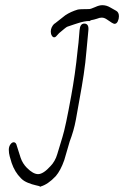

<svg xmlns="http://www.w3.org/2000/svg" viewBox="-20 -646 479 741"><path d="M189 -502Q184 -502 180 -508.5Q176 -515 176 -524Q176 -541 190 -555V-554L232 -587Q253 -601 280 -609Q284 -610 295 -610.5Q306 -611 324 -611Q330 -611 348 -619Q363 -626 375 -626Q391 -626 406 -617L429 -604Q439 -598 439 -583Q439 -573 434.5 -563.5Q430 -554 422 -554Q416 -554 394 -570Q383 -578 373 -578Q364 -578 355 -574Q343 -570 331 -568L325 -564V-565Q306 -565 279 -556Q275 -555 265 -551.5Q255 -548 240 -543Q237 -542 229 -535.5Q221 -529 208 -518L196 -505Q193 -502 189 -502ZM195 34Q165 66 136 74Q140 75 133 75H131Q131 75 131.5 75Q132 75 136 74Q132 72 118 69Q104 66 88 59.5Q72 53 63 44L60 41Q37 18 25 -17Q21 -30 17.5 -42.5Q14 -55 14 -68Q14 -80 20 -88.5Q26 -97 33 -97Q42 -97 45 -83Q52 -60 59.5 -37.5Q67 -15 84 2Q108 26 127 26Q147 26 175 -5Q183 -13 190 -25Q197 -37 201 -51L221 -117Q227 -136 235.5 -176Q244 -216 255 -277Q262 -315 268.5 -360Q275 -405 280 -456Q281 -463 283 -481.5Q285 -500 287 -529Q289 -555 305 -555Q324 -555 321 -528L314 -453Q310 -404 303 -358Q296 -312 288 -269L273 -185Q269 -163 263 -142Q257 -121 249 -100L228 -28Q214 12 195 34Z"/></svg>

Font: Square Peg
Style: Regular
Weight: 400
Designer: Robert E. Leuschke
Foundry: Robert E. Leuschke
Version: Version 1.010; ttfautohint (v1.8.4.7-5d5b)